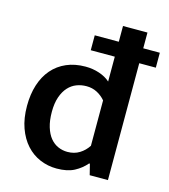

<svg xmlns="http://www.w3.org/2000/svg" viewBox="-108 -798 789 895"><g transform="rotate(15 286.5 -351.0)"><path d="M375 -712H493V-636H573V-564H493V0H405L392 -52H388Q365 -25 332 -7.5Q299 10 247 10Q205 10 167 -6Q129 -22 100.5 -53.5Q72 -85 55.5 -131Q39 -177 39 -237Q39 -293 53.5 -338.5Q68 -384 96 -416.5Q124 -449 164.5 -466.5Q205 -484 256 -484Q291 -484 322.5 -473.5Q354 -463 375 -444V-564H259V-636H375ZM375 -353Q358 -373 335 -385Q312 -397 284 -397Q259 -397 236.5 -388.5Q214 -380 196.5 -361Q179 -342 168.5 -312Q158 -282 158 -240Q158 -198 167.5 -167Q177 -136 193 -116.5Q209 -97 230.5 -87.5Q252 -78 276 -78Q309 -78 334 -93.5Q359 -109 375 -134Z"/></g></svg>

Font: Mukta Mahee SemiBold
Style: Regular
Weight: 600
Designer: Shuchita Grover, Noopur Datye, Girish Dalvi, Yashodeep Gholap
Foundry: Ek Type
Version: Version 2.538;PS 1.000;hotconv 16.6.51;makeotf.lib2.5.65220;